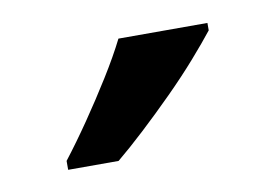

<svg xmlns="http://www.w3.org/2000/svg" viewBox="-35 -814 366 255"><g transform="rotate(-10 148.0 -686.0)"><path d="M256 -756Q245 -742 227.5 -722Q210 -702 188.5 -680.5Q167 -659 146 -639.5Q125 -620 108 -606H40V-618Q57 -640 74.5 -665.5Q92 -691 108.5 -717.5Q125 -744 136 -766H256Z"/></g></svg>

Font: Noto Sans Hebrew SemiCondensed Medium
Style: Regular
Weight: 500
Width: 4
Designer: Monotype Design Team
Foundry: Monotype Imaging Inc.
Version: Version 2.003